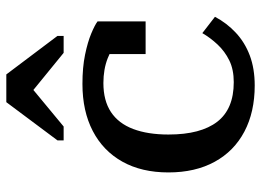

<svg xmlns="http://www.w3.org/2000/svg" viewBox="-132 -704 846 623"><g transform="rotate(-90 291.5 -392.0)"><path d="M337 -57Q378 -57 407.5 -71.5Q437 -86 459 -109.5Q481 -133 496 -159L549 -118Q529 -80 497.5 -50.5Q466 -21 423.5 -5Q381 11 326 11Q240 11 176.5 -22.5Q113 -56 78.5 -119Q44 -182 44 -269Q44 -356 79 -418.5Q114 -481 178.5 -514.5Q243 -548 331 -548Q385 -548 426 -539.5Q467 -531 494.5 -519.5Q522 -508 534 -499V-343H428V-478Q439 -477 447.5 -472.5Q456 -468 461.5 -461Q467 -454 469 -446Q471 -438 470 -432Q450 -452 414.5 -466Q379 -480 334 -480Q277 -480 240 -455.5Q203 -431 185 -383.5Q167 -336 167 -269Q167 -216 177.5 -176.5Q188 -137 208.5 -110.5Q229 -84 261 -70.5Q293 -57 337 -57ZM362 -795H272L148 -629V-609H193L350 -739L275 -737L432 -609H487V-629Z"/></g></svg>

Font: Roboto Serif 20pt Medium
Style: Regular
Weight: 500
Version: Version 1.008